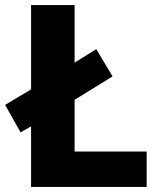

<svg xmlns="http://www.w3.org/2000/svg" viewBox="-26 -734 631 754"><path d="M96 0H550V-139H267V-342L416 -434L352 -541L267 -488V-714H96V-383L-6 -322L55 -214L96 -238Z"/></svg>

Font: Noto Sans Ethiopic ExtraBold
Style: Regular
Weight: 800
Designer: Monotype Design Team
Foundry: Monotype Imaging Inc.
Version: Version 2.102